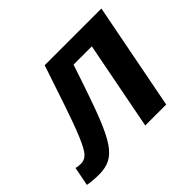

<svg xmlns="http://www.w3.org/2000/svg" viewBox="-167 -705 892 892"><g transform="rotate(-45 278.5 -259.0)"><path d="M343.8 0 428.2 -435.5H308.1Q243.7 -240.7 214.4 -168.2Q185.1 -95.7 159.9 -58.8Q134.8 -22 105 -6.1Q75.2 9.8 30.8 9.8Q12.7 9.8 -10.5 7.8Q-33.7 5.9 -43 3.4L-24.9 -89.8Q-12.7 -85.4 7.3 -85.4Q35.6 -85.4 55.2 -112.3Q74.7 -139.2 103.8 -214.8Q132.8 -290.5 211.4 -528.3H584L481.4 0Z"/></g></svg>

Font: Liberation Mono
Style: Bold Italic
Weight: 700
Italic angle: -12°
Monospace: yes
Designer: Steve Matteson
Foundry: Ascender Corporation
Version: Version 2.1.5